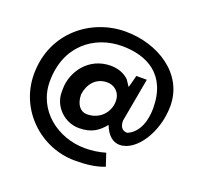

<svg xmlns="http://www.w3.org/2000/svg" viewBox="-127 -876 1070 1024"><g transform="rotate(20 407.5 -363.5)"><path d="M35.2 -353.5C35.2 -148.4 206.1 5.9 396.5 5.9C459 5.9 510.7 1 564.5 -19.5L541 -90.8C504.9 -80.1 465.8 -74.2 425.8 -74.2C270.5 -74.2 127.9 -181.6 127.9 -345.7C127.9 -548.8 270.5 -654.3 426.8 -654.3C566.4 -654.3 695.3 -591.8 695.3 -398.4C695.3 -335.9 676.8 -256.8 609.4 -228.5C577.1 -228.5 566.5 -252.5 566.5 -282.7L611.3 -530.3H551.8C545.9 -506.8 540 -483.4 533.2 -460.9L509.8 -496.1C483.4 -522.5 445.3 -535.2 406.2 -535.2C281.2 -535.2 207 -429.7 207 -330.1V-312.5C207 -230.5 278.3 -164.1 357.4 -164.1C430.7 -164.1 467.8 -192.4 502 -234.4C522.5 -180.7 554.7 -154.3 592.8 -154.3C687.5 -154.3 777.3 -293 777.3 -441.4C777.3 -625 601.6 -733.4 418 -733.4C224.6 -733.4 35.2 -590.8 35.2 -353.5ZM308.6 -337.9C316.4 -395.5 352.5 -445.3 418.9 -445.3C457 -445.3 495.1 -418 495.1 -365.2C495.1 -305.7 449.2 -248 373 -248C336.9 -248 308.6 -280.3 308.6 -337.9Z"/></g></svg>

Font: Bowlby One SC
Style: Regular
Weight: 400
Width: 1
Version: Version 1.2